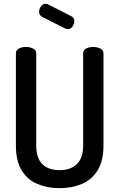

<svg xmlns="http://www.w3.org/2000/svg" viewBox="-20 -976 622 1002"><path d="M291 6Q227 6 175 -16Q123 -38 93 -87Q63 -136 63 -217V-697Q63 -715 79 -723Q95 -731 116 -731Q135 -731 152 -723Q169 -715 169 -697V-217Q169 -151 201 -119.5Q233 -88 291 -88Q348 -88 381 -119.5Q414 -151 414 -217V-697Q414 -715 430 -723Q446 -731 467 -731Q486 -731 503 -723Q520 -715 520 -697V-217Q520 -136 489.5 -87Q459 -38 407 -16Q355 6 291 6ZM334 -824Q330 -824 327 -825Q324 -826 321 -827L200 -888Q184 -896 184 -915Q184 -929 193.5 -942.5Q203 -956 218 -956Q223 -956 229 -954L353 -891Q368 -883 368 -865Q368 -851 358.5 -837.5Q349 -824 334 -824Z"/></svg>

Font: Dosis SemiBold
Style: Regular
Weight: 600
Designer: EdgarTolentino, PabloImpallari, IginoMarini
Foundry: EdgarTolentino, PabloImpallari, IginoMarini
Version: Version 3.001; ttfautohint (v1.8.2)